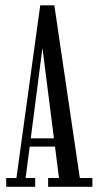

<svg xmlns="http://www.w3.org/2000/svg" viewBox="-20 -722 378 742"><path d="M4 0V-34H43.5L135.5 -701.5H190L288.5 -34H337V0H166V-34H208L144 -536.5L79 -34H116V0ZM82 -155.5V-187.5H205V-155.5Z"/></svg>

Font: Imbue Thin 10pt
Style: Regular
Weight: 400
Version: Version 1.102